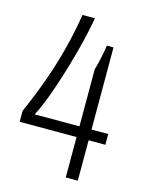

<svg xmlns="http://www.w3.org/2000/svg" viewBox="-108 -764 631 831"><g transform="rotate(15 207.5 -349.0)"><path d="M269 0V-181H14V-230Q48 -307 75.5 -383Q103 -459 123.5 -537.5Q144 -616 157 -698H213Q203 -642 188.5 -583.5Q174 -525 157.5 -469.5Q141 -414 124.5 -365.5Q108 -317 93 -281.5Q78 -246 68 -229H269V-485Q273 -497 276.5 -511.5Q280 -526 283 -541Q286 -556 289 -570.5Q292 -585 293 -597H323V-229H398V-181H323V0Z"/></g></svg>

Font: Archivo Condensed ExtraLight
Style: Regular
Weight: 250
Width: 3
Designer: Hector Gatti
Foundry: Omnibus-Type
Version: Version 2.001